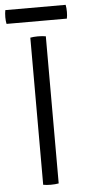

<svg xmlns="http://www.w3.org/2000/svg" viewBox="-60 -853 400 888"><g transform="rotate(-5 140.0 -408.5)"><path d="M104 -683Q111 -684.5 120.2 -685.2Q129.5 -686 139 -686Q149.5 -686 159 -685.2Q168.5 -684.5 176 -683V0Q168.5 1.5 159 2.2Q149.5 3 139 3Q129.5 3 120.2 2.2Q111 1.5 104 0ZM0 -756Q-1.5 -763 -2.2 -770.2Q-3 -777.5 -3 -787Q-3 -797.5 -2.2 -805Q-1.5 -812.5 0 -820H280Q281.5 -812.5 282.2 -805Q283 -797.5 283 -787Q283 -769.5 280 -756Z"/></g></svg>

Font: Signika Negative Light
Style: Regular
Weight: 300
Designer: Anna Giedry
Foundry: Anna Giedry
Version: Version 2.001